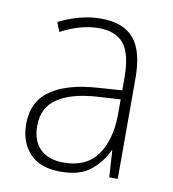

<svg xmlns="http://www.w3.org/2000/svg" viewBox="-67 -599 603 668"><g transform="rotate(10 234.0 -264.5)"><path d="M238 -539Q316 -539 353.5 -495.5Q391 -452 391 -355V0H361L355 -94H353Q334 -52 296.5 -21Q259 10 190 10Q117 10 80.5 -30Q44 -70 44 -133Q44 -212 102 -252.5Q160 -293 267 -300L353 -306V-349Q353 -434 324.5 -469.5Q296 -505 236 -505Q204 -505 171 -496Q138 -487 102 -468L89 -501Q123 -518 160.5 -528.5Q198 -539 238 -539ZM270 -269Q180 -263 131.5 -230.5Q83 -198 83 -133Q83 -80 112.5 -51.5Q142 -23 195 -23Q275 -23 313.5 -76.5Q352 -130 353 -219V-274Z"/></g></svg>

Font: Noto Sans Khmer UI SemiCondensed ExtraLight
Style: Regular
Weight: 200
Width: 4
Designer: Danh Hong and the Monotype Design Team
Foundry: Monotype Imaging Inc.
Version: Version 2.002; ttfautohint (v1.8.4.7-5d5b)